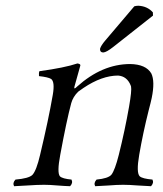

<svg xmlns="http://www.w3.org/2000/svg" viewBox="-20 -641 565 666"><path d="M445.8 -619.1Q452.6 -621.1 460 -621.1Q491.2 -619.6 510.3 -598.1L510.7 -586.9L372.6 -478Q349.1 -459.5 338.4 -459Q327.6 -459 327.1 -468.8Q327.1 -470.7 327.1 -472.2Q330.6 -483.4 344.7 -500ZM247.6 -340.8Q334 -418.5 431.2 -418.9Q486.3 -418 504.9 -386.2Q518.1 -358.9 506.3 -301.3Q503.4 -287.1 495.6 -257.8Q476.1 -180.2 462.9 -104Q452.1 -41.5 464.8 -29.3Q474.6 -21 508.8 -18.1Q514.6 -6.8 503.9 4.9Q485.4 4.4 458.5 2.4Q427.7 0 407 0Q386.2 0 356 2.4Q328.1 4.4 310.1 4.9Q304.2 -6.3 314.9 -18.1Q355 -22 366.2 -34.7Q378.4 -49.8 392.1 -104Q413.1 -188 427.7 -271Q437.5 -327.6 434.6 -340.8Q434.1 -343.3 433.1 -345.2Q420.4 -376.5 389.6 -378.9Q333.5 -378.9 269.5 -335.9Q259.8 -329.1 251.5 -323.2Q233.4 -305.7 227.1 -283.2Q210.9 -222.7 189 -104Q177.2 -41.5 188 -29.3Q196.8 -21 228 -18.1Q233.9 -6.3 223.1 4.9Q204.6 4.4 179.7 2.4Q152.3 0 132.8 0Q109.9 0 74.7 2.4Q45.9 4.4 28.8 4.9Q22.9 -6.8 33.7 -18.1Q79.6 -22 92.3 -34.2Q106.4 -49.3 119.1 -104Q147.9 -224.6 163.1 -312Q170.9 -357.4 157.2 -367.2Q147 -373.5 115.2 -377Q114.3 -388.7 116.7 -394Q203.6 -405.8 248.5 -420.9Q259.3 -419.4 258.8 -414.1Q258.3 -413.1 238.3 -340.8Q235.8 -330.6 242.7 -336.4Q245.1 -338.4 247.6 -340.8Z"/></svg>

Font: Linux Libertine Display Slanted O
Style: Slanted
Weight: 400
Designer: Philipp H. Poll
Foundry: Philipp H. Poll
Version: Version 5.0.9